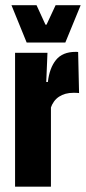

<svg xmlns="http://www.w3.org/2000/svg" viewBox="-20 -700 322 720"><path d="M170 -294.5 123 -392.5H159.5Q165.5 -445 190 -475.2Q214.5 -505.5 263.5 -505.5Q265.5 -505.5 267.5 -505.5Q269.5 -505.5 273 -505L276.5 -351Q273 -351.5 267.2 -351.8Q261.5 -352 255.5 -352Q223.5 -352 201.5 -337.5Q179.5 -323 170 -294.5ZM36.5 0V-502H158L152 -358L171 -353V0ZM80 -540.5 23 -680.5H117L150.5 -607.5H154.5L188.5 -680.5H282.5L225 -540.5Z"/></svg>

Font: Anek Latin Condensed
Style: Bold
Weight: 700
Width: 3
Designer: Yesha Goshar
Foundry: Ek Type
Version: Version 1.003